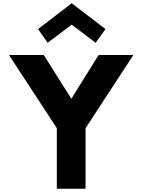

<svg xmlns="http://www.w3.org/2000/svg" viewBox="-20 -1149 879 1176"><path d="M272 -887 419 -998 566 -887C585 -914 607 -945 626 -971L419 -1129L213 -971ZM328 -364V6L329 7H503L504 6V-364L797 -812H586L582 -809L417 -544L250 -809L247 -812H35Z"/></svg>

Font: Hussar Woodtype
Style: SeBd
Weight: 900
Foundry: Cannot Into Space Fonts
Version: Version 1.07